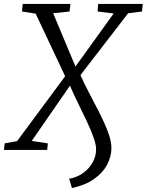

<svg xmlns="http://www.w3.org/2000/svg" viewBox="-51 -763 746 977"><path d="M315 194 301 146.5Q341.5 139.5 372.2 117.2Q403 95 420.5 63.5Q438 32 438 -3Q438 -28 424.5 -65.2Q411 -102.5 390.2 -146.8Q369.5 -191 346.5 -237.2Q323.5 -283.5 305 -327L110.5 -46L192.5 -33.5L189 0H-31L-27 -33.5L36 -45L280.5 -375L130.5 -693.5L61 -704.5L64.5 -743H307.5L303 -704.5L219.5 -695.5L333 -424.5L527.5 -694.5L445.5 -704.5L448.5 -743H675.5L671.5 -704.5L601 -695.5L358.5 -381Q375.5 -341 401.8 -291.5Q428 -242 454.2 -190.5Q480.5 -139 498.2 -92Q516 -45 516 -11Q516 33.5 494.2 74.8Q472.5 116 428.2 147.5Q384 179 315 194Z"/></svg>

Font: Merriweather 28pt Light
Style: Italic
Weight: 300
Italic angle: -7.8°
Version: Version 2.101